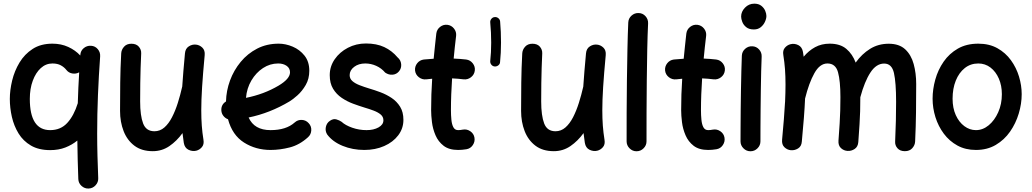

<svg xmlns="http://www.w3.org/2000/svg" viewBox="-20 -787 5744 1069"><path d="M486.8 -532.2Q509.8 -530.8 524.4 -513.4Q539.1 -496.1 537.6 -473.1Q529.8 -364.7 525.4 -257.6Q521 -150.4 521 -42.5Q521 19.5 522.7 81.1Q524.4 142.6 526.9 205.1Q527.8 227.5 512.2 244.6Q496.6 261.7 473.6 262.7Q451.2 263.7 434.1 248.3Q417 232.9 416 210Q414.1 156.2 412.6 102.5Q411.1 48.8 410.6 -4.4Q381.3 19.5 343.8 34.2Q306.2 48.8 259.3 48.8Q195.8 48.8 152.3 23.4Q108.9 -2 83.3 -43.9Q57.6 -85.9 46.1 -136.2Q34.7 -186.5 34.7 -236.3Q34.7 -284.7 47.6 -338.4Q60.5 -392.1 88.6 -438.7Q116.7 -485.4 161.9 -514.6Q207 -543.9 272 -543.9Q320.3 -543.9 360.1 -525.6Q399.9 -507.3 426.8 -478Q427.2 -479.5 427.2 -481.4Q428.7 -504.4 446.3 -519Q463.9 -533.7 486.8 -532.2ZM146 -236.3Q146 -62.5 259.3 -62.5Q317.9 -62.5 354.7 -102.8Q391.6 -143.1 413.1 -212.4Q415.5 -297.4 420.9 -384.3Q403.3 -374.5 382.8 -377.9Q362.3 -381.3 349.6 -397.5Q337.4 -413.1 318.6 -423.3Q299.8 -433.6 272 -433.6Q235.4 -433.6 207 -407.7Q178.7 -381.8 162.4 -337.4Q146 -293 146 -236.3Z M1119.6 -480Q1109.9 -375.5 1105.2 -302.2Q1100.6 -229 1100.6 -172.9Q1100.6 -126.5 1103.5 -87.4Q1106.4 -48.3 1112.8 -8.8Q1117.2 16.6 1104.2 32Q1091.3 47.4 1072.3 52.2Q1050.8 57.1 1029.5 46.9Q1008.3 36.6 1003.4 8.8Q999 -19 996.1 -45.9Q964.4 -2 923.1 26.4Q881.8 54.7 830.6 54.7Q768.6 54.7 728.3 24.2Q688 -6.3 668.2 -57.1Q648.4 -107.9 648.4 -169.4Q648.4 -247.1 649.4 -327.1Q650.4 -407.2 654.8 -489.3Q655.8 -510.3 670.7 -526.9Q685.5 -543.5 711.4 -543.5Q738.8 -543.5 752.9 -527.1Q767.1 -510.7 766.1 -489.3Q764.2 -448.2 762.9 -408.7Q761.7 -369.1 761 -324.5Q760.3 -279.8 760.3 -222.2Q760.3 -143.1 776.9 -99.6Q793.5 -56.2 839.8 -56.2Q871.1 -56.2 895.3 -77.4Q919.4 -98.6 937.7 -134.3Q956.1 -169.9 970 -213.9Q983.9 -257.8 994.1 -303.2L994.6 -304.7Q997.1 -344.7 1001 -390.6Q1004.9 -436.5 1009.8 -490.2Q1012.2 -516.6 1031.2 -528.8Q1050.3 -541 1071.3 -538.6Q1091.3 -536.6 1106.7 -521.7Q1122.1 -506.8 1119.6 -480Z M1694.8 -22.9Q1648.4 19.5 1593.8 33.7Q1539.1 47.9 1486.3 47.9Q1403.8 47.9 1338.6 6.6Q1273.4 -34.7 1249.5 -123Q1234.4 -128.4 1223.9 -141.6Q1213.4 -154.8 1212.4 -171.9Q1210.4 -204.6 1238.3 -222.2Q1239.7 -281.7 1260.7 -338.9Q1281.7 -396 1320.1 -442.4Q1358.4 -488.8 1411.9 -516.4Q1465.3 -543.9 1531.7 -543.9Q1570.3 -543.9 1609.6 -527.3Q1648.9 -510.7 1675.5 -477.3Q1702.1 -443.8 1702.1 -393.1Q1702.1 -348.1 1682.1 -313.7Q1662.1 -279.3 1636 -256.1Q1609.9 -232.9 1591.8 -222.2Q1482.9 -157.2 1364.3 -132.8Q1395.5 -62.5 1486.3 -62.5Q1573.2 -62.5 1620.6 -105Q1637.7 -120.6 1660.6 -119.4Q1683.6 -118.2 1698.7 -101.1Q1714.4 -84.5 1713.1 -61.3Q1711.9 -38.1 1694.8 -22.9ZM1528.8 -433.6Q1483.4 -433.6 1444.3 -408Q1405.3 -382.3 1379.6 -338.9Q1354 -295.4 1349.6 -242.2Q1398.9 -252 1444.6 -269Q1490.2 -286.1 1530.8 -310.1Q1594.7 -348.1 1594.7 -384.3Q1594.7 -407.2 1575.9 -420.4Q1557.1 -433.6 1528.8 -433.6Z M2201.7 -390.1Q2187.5 -373 2166 -371.1Q2144.5 -369.1 2124.5 -382.8Q2104 -407.2 2074.7 -420.4Q2045.4 -433.6 2013.7 -433.6Q1976.6 -433.6 1951.7 -414.6Q1926.8 -395.5 1926.8 -368.7Q1926.8 -348.6 1942.4 -335.2Q1958 -321.8 1982.9 -312.3Q2007.8 -302.7 2035.2 -294.4Q2065.4 -285.6 2098.6 -273.2Q2131.8 -260.7 2160.6 -241.5Q2189.5 -222.2 2207.8 -192.6Q2226.1 -163.1 2226.1 -119.6Q2226.1 -71.8 2197.3 -33.7Q2168.5 4.4 2119.1 26.1Q2069.8 47.9 2008.3 47.9Q1943.4 47.9 1887.7 25.1Q1832 2.4 1801.8 -38.1Q1789.6 -57.1 1794.2 -79.8Q1798.8 -102.5 1817.4 -114.7Q1835.9 -127.4 1853 -122.3Q1870.1 -117.2 1881.8 -108.9Q1902.8 -89.4 1941.2 -75.9Q1979.5 -62.5 2021 -62.5Q2060.1 -62.5 2087.4 -77.6Q2114.7 -92.8 2114.7 -117.2Q2114.7 -136.7 2099.6 -149.4Q2084.5 -162.1 2060.5 -171.1Q2036.6 -180.2 2009.8 -188Q1979.5 -197.3 1945.8 -209.7Q1912.1 -222.2 1882.6 -242.2Q1853 -262.2 1834.5 -292.7Q1815.9 -323.2 1815.9 -368.7Q1815.9 -417 1843.5 -457Q1871.1 -497.1 1917 -521Q1962.9 -544.9 2017.6 -544.9Q2076.7 -544.9 2119.4 -524.9Q2162.1 -504.9 2193.8 -467.3Q2211.4 -452.6 2213.6 -429.9Q2215.8 -407.2 2201.7 -390.1Z M2623.5 -393.6Q2620.6 -371.1 2602.3 -356.9Q2584 -342.8 2561.5 -345.2Q2531.2 -349.1 2497.1 -350.6Q2494.1 -306.6 2492.4 -262.2Q2490.7 -217.8 2490.7 -173.3Q2490.7 -146 2493.2 -120.4Q2495.6 -94.7 2504.2 -78.6Q2512.7 -62.5 2530.8 -62.5Q2542.5 -62.5 2557.1 -65.4Q2579.6 -69.3 2598.6 -56.2Q2617.7 -43 2621.6 -21Q2625.5 1.5 2612.5 20.8Q2599.6 40 2577.1 43.9Q2564.9 45.9 2553.2 46.9Q2541.5 47.9 2530.8 47.9Q2480 47.9 2450 24.7Q2419.9 1.5 2404.8 -33.9Q2389.6 -69.3 2385 -106.9Q2380.4 -144.5 2380.4 -173.3Q2380.4 -217.8 2381.8 -261.5Q2383.3 -305.2 2386.2 -348.6Q2369.1 -347.2 2353 -345.2Q2330.6 -342.8 2312.3 -356.9Q2293.9 -371.1 2291 -393.6Q2288.6 -416.5 2302.7 -434.6Q2316.9 -452.6 2339.4 -455.6Q2366.7 -458.5 2394.5 -460Q2397.9 -495.1 2401.6 -530.3Q2405.3 -565.4 2409.2 -600.1Q2412.1 -623 2430.2 -637.2Q2448.2 -651.4 2470.7 -648.9Q2493.7 -646 2507.8 -627.9Q2522 -609.9 2519.5 -587.4Q2515.6 -555.7 2512.2 -524.2Q2508.8 -492.7 2505.9 -460.9Q2542.5 -459.5 2575.7 -455.6Q2598.1 -452.6 2612.3 -434.3Q2626.5 -416 2623.5 -393.6Z M2733.9 -417Q2722.7 -418 2715.6 -427Q2708.5 -436 2709.5 -447.3Q2714.8 -494.6 2714.8 -549.8Q2714.8 -606.9 2709.5 -662.1Q2708.5 -673.3 2716.1 -682.4Q2723.6 -691.4 2734.9 -691.9Q2746.1 -692.9 2754.9 -685.5Q2763.7 -678.2 2764.6 -667Q2767.1 -639.6 2768.3 -609.6Q2769.5 -579.6 2769.5 -549.8Q2769.5 -492.2 2764.2 -441.4Q2763.7 -430.2 2754.4 -423.1Q2745.1 -416 2733.9 -417Z M3352.5 -480Q3342.8 -375.5 3338.1 -302.2Q3333.5 -229 3333.5 -172.9Q3333.5 -126.5 3336.4 -87.4Q3339.4 -48.3 3345.7 -8.8Q3350.1 16.6 3337.2 32Q3324.2 47.4 3305.2 52.2Q3283.7 57.1 3262.5 46.9Q3241.2 36.6 3236.3 8.8Q3231.9 -19 3229 -45.9Q3197.3 -2 3156 26.4Q3114.7 54.7 3063.5 54.7Q3001.5 54.7 2961.2 24.2Q2920.9 -6.3 2901.1 -57.1Q2881.3 -107.9 2881.3 -169.4Q2881.3 -247.1 2882.3 -327.1Q2883.3 -407.2 2887.7 -489.3Q2888.7 -510.3 2903.6 -526.9Q2918.5 -543.5 2944.3 -543.5Q2971.7 -543.5 2985.8 -527.1Q3000 -510.7 2999 -489.3Q2997.1 -448.2 2995.8 -408.7Q2994.6 -369.1 2993.9 -324.5Q2993.2 -279.8 2993.2 -222.2Q2993.2 -143.1 3009.8 -99.6Q3026.4 -56.2 3072.8 -56.2Q3104 -56.2 3128.2 -77.4Q3152.3 -98.6 3170.7 -134.3Q3189 -169.9 3202.9 -213.9Q3216.8 -257.8 3227.1 -303.2L3227.5 -304.7Q3230 -344.7 3233.9 -390.6Q3237.8 -436.5 3242.7 -490.2Q3245.1 -516.6 3264.2 -528.8Q3283.2 -541 3304.2 -538.6Q3324.2 -536.6 3339.6 -521.7Q3355 -506.8 3352.5 -480Z M3535.6 -714.4Q3558.6 -713.9 3574 -696.8Q3589.4 -679.7 3588.4 -656.7Q3585.4 -594.7 3583.7 -512Q3582 -429.2 3581.1 -338.4Q3580.1 -247.6 3579.8 -159.7Q3579.6 -71.8 3579.6 0Q3579.6 22.5 3563.2 38.8Q3546.9 55.2 3523.9 55.2Q3501.5 55.2 3485.1 38.8Q3468.8 22.5 3468.8 0Q3468.8 -72.3 3469 -160.2Q3469.2 -248 3470.5 -339.4Q3471.7 -430.7 3473.4 -514.4Q3475.1 -598.1 3478 -661.6Q3479 -684.6 3496.1 -700Q3513.2 -715.3 3535.6 -714.4Z M4015.6 -393.6Q4012.7 -371.1 3994.4 -356.9Q3976.1 -342.8 3953.6 -345.2Q3923.3 -349.1 3889.2 -350.6Q3886.2 -306.6 3884.5 -262.2Q3882.8 -217.8 3882.8 -173.3Q3882.8 -146 3885.3 -120.4Q3887.7 -94.7 3896.2 -78.6Q3904.8 -62.5 3922.9 -62.5Q3934.6 -62.5 3949.2 -65.4Q3971.7 -69.3 3990.7 -56.2Q4009.8 -43 4013.7 -21Q4017.6 1.5 4004.6 20.8Q3991.7 40 3969.2 43.9Q3957 45.9 3945.3 46.9Q3933.6 47.9 3922.9 47.9Q3872.1 47.9 3842 24.7Q3812 1.5 3796.9 -33.9Q3781.7 -69.3 3777.1 -106.9Q3772.5 -144.5 3772.5 -173.3Q3772.5 -217.8 3773.9 -261.5Q3775.4 -305.2 3778.3 -348.6Q3761.2 -347.2 3745.1 -345.2Q3722.7 -342.8 3704.3 -356.9Q3686 -371.1 3683.1 -393.6Q3680.7 -416.5 3694.8 -434.6Q3709 -452.6 3731.4 -455.6Q3758.8 -458.5 3786.6 -460Q3790 -495.1 3793.7 -530.3Q3797.4 -565.4 3801.3 -600.1Q3804.2 -623 3822.3 -637.2Q3840.3 -651.4 3862.8 -648.9Q3885.7 -646 3899.9 -627.9Q3914.1 -609.9 3911.6 -587.4Q3907.7 -555.7 3904.3 -524.2Q3900.9 -492.7 3897.9 -460.9Q3934.6 -459.5 3967.8 -455.6Q3990.2 -452.6 4004.4 -434.3Q4018.6 -416 4015.6 -393.6Z M4106.4 -694.8Q4106.4 -722.2 4127.9 -744.4Q4149.4 -766.6 4179.7 -766.6Q4204.1 -766.6 4219 -754.6Q4233.9 -742.7 4240.5 -726.8Q4247.1 -710.9 4247.1 -698.2Q4247.1 -683.1 4239 -665.5Q4231 -647.9 4215.6 -635.5Q4200.2 -623 4177.2 -623Q4150.4 -623 4134.8 -635.7Q4119.1 -648.4 4112.8 -665.3Q4106.4 -682.1 4106.4 -694.8ZM4168 -529.3Q4190.9 -528.8 4206.3 -511.7Q4221.7 -494.6 4220.7 -471.7Q4219.2 -438 4218 -389.6Q4216.8 -341.3 4216.1 -286.6Q4215.3 -231.9 4214.8 -177.7Q4214.4 -123.5 4214.1 -77.1Q4213.9 -30.8 4213.9 0Q4213.9 22.5 4197.5 38.8Q4181.2 55.2 4158.2 55.2Q4135.7 55.2 4119.4 38.8Q4103 22.5 4103 0Q4103 -30.8 4103.3 -77.4Q4103.5 -124 4104 -178.5Q4104.5 -232.9 4105.5 -288.1Q4106.4 -343.3 4107.7 -392.3Q4108.9 -441.4 4110.4 -476.6Q4111.3 -499.5 4128.4 -514.9Q4145.5 -530.3 4168 -529.3Z M4334.5 -9.3Q4346.2 -133.3 4350.6 -214.8Q4350.6 -217.3 4351.1 -220.2Q4353.5 -272.9 4353.5 -315.9Q4353.5 -362.8 4350.6 -401.9Q4347.7 -440.9 4341.3 -480.5Q4336.9 -505.9 4350.1 -521.2Q4363.3 -536.6 4381.8 -541Q4403.3 -546.4 4424.6 -535.9Q4445.8 -525.4 4450.7 -497.6Q4452.6 -484.4 4454.6 -471.2Q4482.4 -504.9 4518.3 -524.4Q4554.2 -543.9 4599.6 -543.9Q4657.7 -543.9 4692.1 -514.9Q4726.6 -485.8 4744.1 -438.5Q4778.3 -486.3 4824.2 -514.9Q4870.1 -543.5 4928.2 -543.5Q4986.3 -543.5 5019.8 -512.5Q5053.2 -481.4 5067.1 -430.4Q5081.1 -379.4 5081.1 -319.3Q5081.1 -241.7 5080.1 -161.6Q5079.1 -81.5 5075.2 0.5Q5074.2 21.5 5059.3 38.1Q5044.4 54.7 5018.1 54.7Q4991.2 54.7 4976.8 38.3Q4962.4 22 4963.9 0.5Q4966.8 -61.5 4968 -115.5Q4969.2 -169.4 4969.2 -220.7Q4969.2 -327.6 4957.3 -380.4Q4945.3 -433.1 4902.8 -433.1Q4858.9 -433.1 4826.4 -383.5Q4793.9 -334 4770 -245.6Q4770 -201.2 4769 -167.5Q4768.1 -133.8 4765.6 -95Q4763.2 -56.2 4758.8 3.9Q4756.8 30.3 4738.3 42.5Q4719.7 54.7 4699.2 53.2Q4678.2 52.2 4662.4 37.8Q4646.5 23.4 4648.4 -3.9Q4652.8 -62.5 4655 -100.6Q4657.2 -138.7 4658.2 -171.4Q4659.2 -204.1 4659.2 -246.1Q4659.2 -335.9 4645.8 -384.8Q4632.3 -433.6 4586.9 -433.6Q4544.4 -433.6 4514.2 -379.4Q4483.9 -325.2 4462.4 -238.3Q4460.4 -189.5 4455.8 -130.6Q4451.2 -71.8 4444.3 1.5Q4442.4 27.8 4423.3 39.6Q4404.3 51.3 4382.8 49.3Q4362.8 47.4 4347.4 32.7Q4332 18.1 4334.5 -9.3Z M5426.8 -543.9Q5487.8 -543.9 5533.2 -518.6Q5578.6 -493.2 5608.6 -451.7Q5638.7 -410.2 5653.6 -360.6Q5668.5 -311 5668.5 -262.7Q5668.5 -209.5 5652.1 -154.8Q5635.7 -100.1 5603.8 -54.2Q5571.8 -8.3 5524.2 19.8Q5476.6 47.9 5413.6 47.9Q5355.5 47.9 5310.5 23.2Q5265.6 -1.5 5234.9 -42.7Q5204.1 -84 5188.2 -134.8Q5172.4 -185.5 5172.4 -237.3Q5172.4 -290 5187.5 -344.2Q5202.6 -398.4 5233.9 -443.6Q5265.1 -488.8 5313.2 -516.4Q5361.3 -543.9 5426.8 -543.9ZM5426.8 -433.6Q5383.8 -433.6 5351.6 -408Q5319.3 -382.3 5301.5 -338.1Q5283.7 -293.9 5283.7 -237.3Q5283.7 -185.5 5301.5 -146.2Q5319.3 -106.9 5349.1 -84.7Q5378.9 -62.5 5413.6 -62.5Q5452.1 -62.5 5484.9 -89.6Q5517.6 -116.7 5537.8 -162.1Q5558.1 -207.5 5558.1 -262.7Q5558.1 -310.5 5541.3 -349.4Q5524.4 -388.2 5494.9 -410.9Q5465.3 -433.6 5426.8 -433.6Z"/></svg>

Font: Mikhak-DS2-FD SemiBold
Style: Regular
Weight: 600
Designer: Amin Abedi
Version: Version 3.2